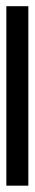

<svg xmlns="http://www.w3.org/2000/svg" viewBox="-20 -584 110 605"><path d="M69.3 -564.5Q69.3 -376 69.3 1Q45.9 1 0 1Q0 -187.5 0 -564.5Q17.6 -564.5 32.2 -564.5Q45.9 -564.5 69.3 -564.5Z"/></svg>

Font: younuzwebcastlestrokefill
Style: Regular
Weight: 400
Version: Version 1.0